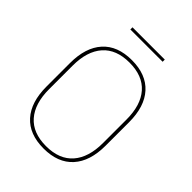

<svg xmlns="http://www.w3.org/2000/svg" viewBox="-222 -886 1009 1009"><g transform="rotate(45 283.0 -381.5)"><path d="M283 9Q176.5 9 120 -53.8Q63.5 -116.5 63.5 -232.5V-406.5Q63.5 -522.5 120 -585.2Q176.5 -648 283 -648Q389.5 -648 446.2 -585.2Q503 -522.5 503 -406.5V-232.5Q503 -116.5 446.2 -53.8Q389.5 9 283 9ZM283 -9Q381.5 -9 432.5 -67.2Q483.5 -125.5 483.5 -232.5V-407Q483.5 -514 432.5 -572Q381.5 -630 283 -630Q185 -630 134 -572Q83 -514 83 -407V-232.5Q83 -125.5 134 -67.2Q185 -9 283 -9ZM163 -756V-772H403V-756Z"/></g></svg>

Font: Anek Latin Thin
Style: Regular
Weight: 250
Designer: Yesha Goshar
Foundry: Ek Type
Version: Version 1.003